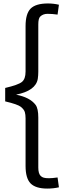

<svg xmlns="http://www.w3.org/2000/svg" viewBox="-20 -953 456 1104"><path d="M318.8 -925.8Q287.6 -933.1 255.9 -933.1Q185.5 -933.1 155.8 -903.3Q127 -873.5 127 -802.7V-541.5Q127 -499 106 -481.9Q85 -464.8 9.8 -447.3V-370.1Q83 -353 100.8 -337.9Q118.7 -322.8 122.8 -308.3Q127 -293.9 127 -272.9V1Q127 71.8 155.8 101.6Q185.5 131.3 251.5 131.3Q287.6 131.3 318.8 124L311 67.4Q279.8 71.8 261.2 71.8Q242.7 71.8 231.9 68.8Q221.2 65.9 213.9 58.6Q200.2 44.9 200.2 10.3V-276.9Q200.2 -329.1 184.6 -350.1Q152.3 -393.1 72.3 -408.7Q186 -431.2 197.3 -500Q200.2 -520 200.2 -540.5V-812Q200.2 -846.7 210.9 -857.4Q227.1 -873.5 253.4 -873.5Q279.8 -873.5 311 -869.1Z"/></svg>

Font: Armata
Style: Regular
Weight: 400
Designer: Viktoriya Grabowska
Foundry: Viktoriya Grabowska
Version: Version 1.003